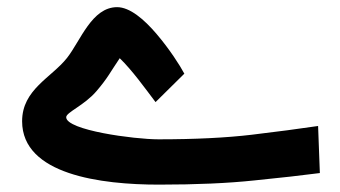

<svg xmlns="http://www.w3.org/2000/svg" viewBox="-20 -514 947 534"><path d="M420.9 -126.5C353 -126.5 164.1 -151.9 164.1 -188C164.1 -201.7 214.4 -220.7 248.5 -260.7C263.2 -277.8 274.4 -293 282.7 -305.7C291 -318.4 300.8 -334 313 -352.1C347.7 -318.4 382.8 -269.5 412.6 -230L492.7 -309.1C480.5 -332 451.7 -377 416 -418.9C380.4 -460.9 340.8 -494.1 305.7 -494.1C235.4 -494.1 204.1 -400.9 166.5 -353C123 -297.9 41.5 -265.1 41.5 -176.8C41.5 -28.3 260.7 -0.5 421.9 -0.5C525.9 -0.5 614.3 -4.4 687.5 -12.2C760.7 -19.5 821.3 -26.4 869.6 -32.7L864.7 -163.6C811.5 -155.8 750 -147.5 679.7 -139.2C609.4 -130.9 522.9 -126.5 420.9 -126.5Z"/></svg>

Font: Vazirmatn
Style: Bold
Weight: 700
Designer: Saber Rastikerdar
Foundry: Saber Rastikerdar
Version: Version 33.003